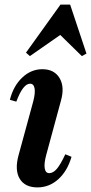

<svg xmlns="http://www.w3.org/2000/svg" viewBox="-20 -802 396 835"><path d="M143 13Q88 13 65.5 -25Q43 -63 61 -128L124 -359Q134 -396 130.5 -417Q127 -438 111 -438Q80 -438 51 -360L23 -368Q38 -428 76.5 -464.5Q115 -501 164 -501Q216 -501 239 -462.5Q262 -424 245 -364L181 -128Q171 -91 174.5 -70Q178 -49 194 -49Q211 -49 227 -67.5Q243 -86 264 -131L291 -120Q273 -58 233.5 -22.5Q194 13 143 13ZM110 -558 93 -573 243 -782H285L356 -569L336 -558L242 -650Z"/></svg>

Font: Platypi Medium
Style: Italic
Weight: 500
Italic angle: -13°
Designer: David Sargent
Foundry: Bolt Cutter Type
Version: Version 1.200; ttfautohint (v1.8.4.7-5d5b)